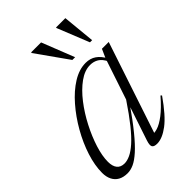

<svg xmlns="http://www.w3.org/2000/svg" viewBox="-216 -809 909 909"><g transform="rotate(-45 239.0 -354.0)"><path d="M260.5 -35 321.5 -218H327.5Q279.5 -149 243.2 -104.5Q207 -60 179 -35Q151 -10 129 0Q107 10 86.5 10Q59 10 40.2 -0.5Q21.5 -11 11.8 -30.5Q2 -50 2 -77Q2 -126.5 20.5 -184Q39 -241.5 70.8 -297.2Q102.5 -353 142.8 -399.2Q183 -445.5 227.2 -473Q271.5 -500.5 315 -500.5Q345.5 -500.5 367.5 -485.2Q389.5 -470 405.5 -439.5L397 -428Q383.5 -456 365 -467.2Q346.5 -478.5 323 -478.5Q286.5 -478.5 249 -451.5Q211.5 -424.5 177.5 -380.5Q143.5 -336.5 116.8 -284.8Q90 -233 74.2 -183Q58.5 -133 58.5 -94.5Q58.5 -64.5 71.2 -48.8Q84 -33 109 -33Q126.5 -33 147.8 -42.8Q169 -52.5 195 -75.5Q221 -98.5 253.8 -139.2Q286.5 -180 328 -242L397 -448.5L417 -493H462.5L304.5 -18.5L292 -37.5Q308 -33.5 331.2 -40.5Q354.5 -47.5 385.8 -71.2Q417 -95 456.5 -140.5L462 -135.5Q405.5 -54.5 362.2 -22.2Q319 10 284.5 10Q264 10 258 0.5Q252 -9 260.5 -35ZM299 -554.5H280.5L167.5 -714L168 -718H234.5ZM413 -554.5H398.5L334.5 -714V-718H397Z"/></g></svg>

Font: Newsreader 60pt Light
Style: Italic
Weight: 300
Italic angle: -17°
Designer: Hugues Gentile
Foundry: Production Type
Version: Version 1.003